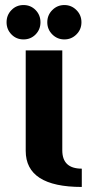

<svg xmlns="http://www.w3.org/2000/svg" viewBox="-20 -739 352 769"><path d="M307.6 9.8Q83 9.8 83 -134.8V-537.1H229.5V-136.7Q229.5 -63.5 307.6 -63.5ZM189.5 -698.7Q209.5 -718.8 237.8 -718.8Q266.1 -718.8 286.1 -698.7Q306.2 -678.7 306.2 -649.9Q306.2 -621.1 286.1 -601.1Q266.1 -581.1 237.8 -581.1Q209.5 -581.1 189.5 -601.1Q169.4 -621.1 169.4 -649.9Q169.4 -678.7 189.5 -698.7ZM25.9 -698.7Q45.4 -718.8 74.2 -718.8Q103 -718.8 122.6 -698.7Q142.1 -678.7 142.1 -649.9Q142.1 -621.1 122.6 -601.1Q103 -581.1 74.2 -581.1Q45.4 -581.1 25.9 -601.1Q6.3 -621.1 6.3 -649.9Q6.3 -678.7 25.9 -698.7Z"/></svg>

Font: Klaudia
Style: Bold
Weight: 700
Designer: Wojciech Kalinowski "wmk69" (wmk69@o2.pl)
Foundry: Wojciech Kalinowski "wmk69" (wmk69@o2.pl)
Version: Version 3.1.0; 2021-05-10